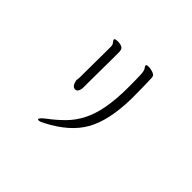

<svg xmlns="http://www.w3.org/2000/svg" viewBox="-166 -990 1331 1331"><g transform="rotate(45 500.0 -324.5)"><path d="M684 -671Q687 -612 687 -513V-482Q683 -264 612 -142Q544 -23 379 62Q351 77 340 77Q329 77 329 72Q329 61 363 34Q426 -13 473.5 -61.5Q521 -110 552 -172Q616 -295 616 -525Q616 -612 614 -649.5Q612 -687 602.5 -698Q593 -709 593 -717V-719Q595 -726 614.5 -726Q634 -726 654.5 -719Q675 -712 679.5 -703Q684 -694 684 -679ZM398 -590 396 -342V-302Q396 -286 389 -271Q382 -256 369 -254H364Q336 -254 326 -304V-308L329 -334V-362L331 -612V-639Q331 -658 320.5 -669.5Q310 -681 310 -689V-691Q313 -699 339.5 -699Q366 -699 382 -690Q398 -681 398 -651Z"/></g></svg>

Font: LXGW Bright TC
Style: Regular
Weight: 400
Designer: Christian Thalmann (Catharsis Fonts)
Foundry: LXGW / Christian Thalmann (Catharsis Fonts) / Fontworks Inc.
Version: Version 5.501